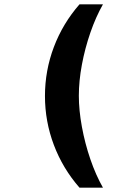

<svg xmlns="http://www.w3.org/2000/svg" viewBox="-20 -706 640 884"><path d="M346 158Q269 70 228 -38.5Q187 -147 187 -264Q187 -381 228 -489.5Q269 -598 346 -686H454Q421 -628 396 -555.5Q371 -483 357 -408Q343 -333 343 -265Q343 -199 357 -122.5Q371 -46 396 27Q421 100 454 158Z"/></svg>

Font: Chivo Mono Black
Style: Regular
Weight: 900
Designer: Hector Gatti
Foundry: Omnibus-Type
Version: Version 1.008